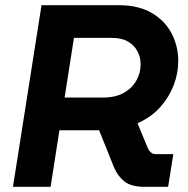

<svg xmlns="http://www.w3.org/2000/svg" viewBox="-20 -720 723 740"><path d="M30 0 140 -700H437Q514 -700 565 -670Q616 -640 641.5 -591Q667 -542 667 -485Q667 -437 649 -390.5Q631 -344 596.5 -306Q562 -268 510 -245L551 -146Q555 -138 562.5 -132Q570 -126 580 -126H648L628 0H538Q485 0 459 -21Q433 -42 419 -76L362 -218Q357 -218 351.5 -218Q346 -218 341 -218H209L175 0ZM229 -344H376Q425 -344 457 -362Q489 -380 505.5 -409.5Q522 -439 522 -472Q522 -500 509.5 -523Q497 -546 473 -560Q449 -574 412 -574H265Z"/></svg>

Font: MuseoModerno SemiBold
Style: Italic
Weight: 600
Italic angle: -9°
Designer: Pablo Cosgaya, Héctor Gatti, Marcela Romero, and the Authors of The MuseoModerno Project.
Foundry: Omnibus-Type Team
Version: Version 1.003